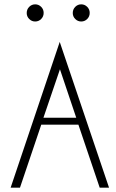

<svg xmlns="http://www.w3.org/2000/svg" viewBox="-20 -866 532 884"><path d="M103 -806Q103 -823 114.5 -834.5Q126 -846 142 -846Q158 -846 169.5 -834.5Q181 -823 181 -806.5Q181 -790 169.5 -778.5Q158 -767 142 -767Q126 -767 114.5 -778.5Q103 -790 103 -806ZM315 -806Q315 -823 326.5 -834.5Q338 -846 354 -846Q370 -846 381.5 -834.5Q393 -823 393 -806.5Q393 -790 381.5 -778.5Q370 -767 354 -767Q338 -767 326.5 -778.5Q315 -790 315 -806ZM255 -673 482 -2H439L341 -292H170L72 -2H29ZM256 -547 180 -324H331Z"/></svg>

Font: HiLo-Deco
Style: Deco
Weight: 500
Version: Version 001.000